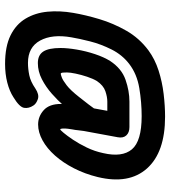

<svg xmlns="http://www.w3.org/2000/svg" viewBox="22 -548 655 738"><g transform="rotate(90 349.0 -179.5)"><path d="M223 2Q192 2 178.5 -19Q165 -40 165 -85Q165 -112 171 -147.5Q177 -183 188.5 -217.5Q200 -252 215 -276Q244 -320 287 -335Q330 -350 371 -350H453V-265H371Q353 -265 331 -257.5Q309 -250 292 -225Q283 -210 275.5 -187.5Q268 -165 263.5 -143.5Q259 -122 259 -110Q259 -106 259.5 -96Q260 -86 264 -86Q267 -86 278 -90Q289 -94 308 -108.5Q327 -123 353 -156Q382 -192 411 -232.5Q440 -273 460 -307H507Q487 -244 452.5 -191.5Q418 -139 386 -97Q367 -75 341 -52Q315 -29 285 -13.5Q255 2 223 2ZM226 128Q159 128 116.5 107Q74 86 52 49Q30 12 25.5 -35Q21 -82 30 -134Q38 -181 54 -234.5Q70 -288 98.5 -338Q127 -388 174 -423Q208 -448 251.5 -462Q295 -476 341.5 -481.5Q388 -487 429 -487Q566 -487 628 -417.5Q690 -348 661 -228Q649 -179 627.5 -137Q606 -95 578.5 -64Q551 -33 520 -16Q489 1 459 1Q428 1 404 -20.5Q380 -42 380 -87Q380 -101 381.5 -119Q383 -137 386 -153L422 -350H469Q490 -350 501 -338Q512 -326 508 -305L484 -175Q483 -171 481.5 -155.5Q480 -140 478 -131Q477 -126 475.5 -114.5Q474 -103 474.5 -93.5Q475 -84 478 -84Q480 -84 491 -97Q502 -110 517.5 -133Q533 -156 547.5 -186Q562 -216 569 -249Q586 -322 554.5 -359.5Q523 -397 427 -397Q374 -397 319.5 -388Q265 -379 226 -349Q191 -322 170.5 -281Q150 -240 139.5 -198.5Q129 -157 124 -127Q111 -53 136.5 -6.5Q162 40 222 40Q245 40 269.5 35Q294 30 320 12Q344 -4 361.5 2Q379 8 386 19Q398 37 395 55Q392 73 354 96Q331 111 298 119.5Q265 128 226 128Z"/></g></svg>

Font: Edu QLD Beginners
Style: Regular
Weight: 400
Designer: Tina and Corey Anderson
Foundry: Google for Education
Version: Version 1.001